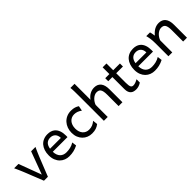

<svg xmlns="http://www.w3.org/2000/svg" viewBox="226 -1984 3198 3198"><g transform="rotate(-45 1825.0 -384.5)"><path d="M512.7 -498Q502.4 -477.1 491.5 -452.6Q480.5 -428.2 470.5 -404.8Q460.4 -381.3 451.7 -360.4Q442.9 -339.4 437 -324.7Q432.1 -313 424.1 -292.7Q416 -272.5 406 -247.3Q396 -222.2 384.8 -194.1Q373.5 -166 362.8 -138.7Q336.9 -74.2 307.6 0H214.8Q186.5 -70.8 161.6 -133.8Q150.9 -160.6 139.6 -188.5Q128.4 -216.3 118.4 -241.9Q108.4 -267.6 99.9 -289.1Q91.3 -310.5 85.4 -324.7Q79.6 -339.4 70.8 -360.6Q62 -381.8 51.8 -405.3Q41.5 -428.7 30.8 -452.9Q20 -477.1 9.8 -498H112.3L261.2 -97.7L410.2 -498Z M803.2 -507.8Q843.3 -507.8 874 -498.3Q904.8 -488.8 927.2 -471.9Q949.7 -455.1 964.8 -432.6Q980 -410.2 989 -384.3Q998 -358.4 1002 -330.3Q1005.9 -302.2 1005.9 -274.9V-255.9Q1005.9 -243.7 1005.4 -236.8H659.2Q660.6 -193.8 672.6 -162.1Q684.6 -130.4 705.3 -109.6Q726.1 -88.9 754.2 -78.6Q782.2 -68.4 815.4 -68.4Q862.8 -68.4 908.2 -79.1Q953.6 -89.8 998.5 -117.2L1008.3 -36.6Q982.4 -23.4 957.5 -14.2Q932.6 -4.9 907.7 1Q882.8 6.8 857.2 9.5Q831.5 12.2 803.2 12.2Q756.3 12.2 713.9 -4.2Q671.4 -20.5 639.2 -52.5Q606.9 -84.5 587.9 -131.8Q568.8 -179.2 568.8 -241.7Q568.8 -302.2 585.2 -351.3Q601.6 -400.4 631.8 -435.3Q662.1 -470.2 705.6 -489Q749 -507.8 803.2 -507.8ZM795.9 -434.6Q742.2 -434.6 708 -403.1Q673.8 -371.6 663.1 -305.2H918Q918 -336.4 908.9 -360.6Q899.9 -384.8 883.5 -401.4Q867.2 -418 844.7 -426.3Q822.3 -434.6 795.9 -434.6Z M1357.4 -507.8Q1406.2 -507.8 1441.7 -496.3Q1477.1 -484.9 1503.9 -466.3L1486.8 -378.4Q1453.6 -402.8 1420.9 -415Q1388.2 -427.2 1350.1 -427.2Q1317.4 -427.2 1289.3 -414.8Q1261.2 -402.3 1240.5 -378.9Q1219.7 -355.5 1208 -321.3Q1196.3 -287.1 1196.3 -244.1Q1196.3 -204.6 1207 -172.4Q1217.8 -140.1 1237.8 -116.9Q1257.8 -93.8 1286.1 -81.1Q1314.5 -68.4 1350.1 -68.4Q1394.5 -68.4 1430.7 -83.5Q1466.8 -98.6 1499 -127L1508.8 -41.5Q1490.2 -27.3 1471.9 -17.3Q1453.6 -7.3 1433.6 -0.7Q1413.6 5.9 1390.6 9Q1367.7 12.2 1340.3 12.2Q1291 12.2 1248 -5.1Q1205.1 -22.5 1172.9 -55.2Q1140.6 -87.9 1122.1 -134.3Q1103.5 -180.7 1103.5 -239.3Q1103.5 -294.4 1121.3 -343.3Q1139.2 -392.1 1172.1 -428.7Q1205.1 -465.3 1252.2 -486.6Q1299.3 -507.8 1357.4 -507.8Z M1901.9 -507.8Q1980 -507.8 2021.5 -456.8Q2063 -405.8 2063 -305.2V0H1972.7V-268.6Q1972.7 -314.5 1966.6 -344.2Q1960.4 -374 1948.2 -391.4Q1936 -408.7 1917.7 -415.5Q1899.4 -422.4 1875 -422.4Q1848.6 -422.4 1823.5 -409.9Q1798.3 -397.5 1777.3 -377.7Q1756.3 -357.9 1740.2 -333Q1724.1 -308.1 1716.3 -283.2V0H1626V-551.8Q1626 -630.9 1625 -690.2Q1624 -749.5 1618.7 -781.2H1716.3V-405.3Q1752.4 -456.5 1801.3 -482.2Q1850.1 -507.8 1901.9 -507.8Z M2143.6 -485.8H2241.2V-644.5H2331.5V-485.8H2490.2V-415H2331.5V-190.4Q2331.5 -152.8 2335.2 -128.9Q2338.9 -105 2346.4 -91.6Q2354 -78.1 2365.7 -73.2Q2377.4 -68.4 2394 -68.4Q2415 -68.4 2441.4 -77.6Q2467.8 -86.9 2500 -105V-26.9Q2466.3 -4.9 2435.5 3.7Q2404.8 12.2 2378.9 12.2Q2350.1 12.2 2325.2 5.6Q2300.3 -1 2281.5 -17.6Q2262.7 -34.2 2252 -61.8Q2241.2 -89.4 2241.2 -131.8V-415H2143.6Z M2817.4 -507.8Q2857.4 -507.8 2888.2 -498.3Q2918.9 -488.8 2941.4 -471.9Q2963.9 -455.1 2979 -432.6Q2994.1 -410.2 3003.2 -384.3Q3012.2 -358.4 3016.1 -330.3Q3020 -302.2 3020 -274.9V-255.9Q3020 -243.7 3019.5 -236.8H2673.3Q2674.8 -193.8 2686.8 -162.1Q2698.7 -130.4 2719.5 -109.6Q2740.2 -88.9 2768.3 -78.6Q2796.4 -68.4 2829.6 -68.4Q2877 -68.4 2922.4 -79.1Q2967.8 -89.8 3012.7 -117.2L3022.5 -36.6Q2996.6 -23.4 2971.7 -14.2Q2946.8 -4.9 2921.9 1Q2897 6.8 2871.3 9.5Q2845.7 12.2 2817.4 12.2Q2770.5 12.2 2728 -4.2Q2685.5 -20.5 2653.3 -52.5Q2621.1 -84.5 2602.1 -131.8Q2583 -179.2 2583 -241.7Q2583 -302.2 2599.4 -351.3Q2615.7 -400.4 2646 -435.3Q2676.3 -470.2 2719.7 -489Q2763.2 -507.8 2817.4 -507.8ZM2810.1 -434.6Q2756.3 -434.6 2722.2 -403.1Q2688 -371.6 2677.2 -305.2H2932.1Q2932.1 -336.4 2923.1 -360.6Q2914.1 -384.8 2897.7 -401.4Q2881.3 -418 2858.9 -426.3Q2836.4 -434.6 2810.1 -434.6Z M3422.4 -507.8Q3500.5 -507.8 3542 -456.8Q3583.5 -405.8 3583.5 -305.2V0H3493.2V-268.6Q3493.2 -314.5 3487.1 -344.2Q3481 -374 3469 -391.4Q3457 -408.7 3438.7 -415.5Q3420.4 -422.4 3395.5 -422.4Q3369.1 -422.4 3344 -409.9Q3318.8 -397.5 3297.9 -377.7Q3276.9 -357.9 3260.7 -333Q3244.6 -308.1 3236.8 -283.2V0H3146.5V-300.3Q3146.5 -372.6 3138.4 -422.6Q3130.4 -472.7 3122.1 -498H3210Q3212.9 -490.2 3215.8 -477.8Q3218.8 -465.3 3221.2 -451.7Q3223.6 -438 3225.6 -424.8L3229.5 -402.8Q3275.9 -458.5 3323.2 -483.2Q3370.6 -507.8 3422.4 -507.8Z"/></g></svg>

Font: Andika Basic
Style: Regular
Weight: 400
Designer: Annie Olsen & Victor Gaultney
Foundry: SIL International
Version: Version 1.000